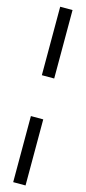

<svg xmlns="http://www.w3.org/2000/svg" viewBox="-155 -940 486 1089"><g transform="rotate(15 88.0 -395.0)"><path d="M51.9 -910H124.4V-508H51.9ZM51.9 -268H124.4V120H51.9Z"/></g></svg>

Font: Big Shoulders Stencil Display SC Thin
Style: Regular
Weight: 100
Designer: Patric King
Foundry: XO Type Co
Version: Version 2.001